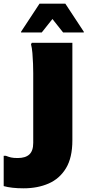

<svg xmlns="http://www.w3.org/2000/svg" viewBox="-112 -780 476 1040"><path d="M16 240Q-50 240 -92 228V64H-80Q-65 70 -52 73Q-39 76 -16 76Q26 76 47 56.5Q68 37 68 -6V-384Q68 -404 67 -434Q66 -464 63.5 -493Q61 -522 56 -540L60 -548H280V-20Q280 74 245.5 131Q211 188 151.5 214Q92 240 16 240ZM2 -604V-608L102 -760H242L342 -608V-604H230L172 -677L114 -604Z"/></svg>

Font: Kufam Black
Style: Regular
Weight: 900
Designer: Wael Morcos, Artur Schmal
Foundry: Original Type
Version: Version 1.301; ttfautohint (v1.8.3)